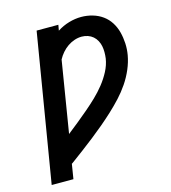

<svg xmlns="http://www.w3.org/2000/svg" viewBox="-110 -832 821 922"><g transform="rotate(-15 300.0 -371.5)"><path d="M33 0 155 -735H263L258 -707Q286 -725 317 -734Q348 -743 378 -743Q407 -743 434.5 -735Q462 -727 484 -711Q506 -695 520.5 -672Q535 -649 542 -622Q549 -595 550.5 -566Q552 -537 547 -508Q541 -474 526.5 -440Q512 -406 491 -375Q470 -344 444.5 -316.5Q419 -289 391.5 -263.5Q364 -238 335.5 -214Q307 -190 277 -166.5Q247 -143 217 -120.5Q187 -98 157 -76L155 -75Q155 -74 154.5 -74Q154 -74 153 -74L141 0ZM177 -215Q204 -236 231 -258Q258 -280 284.5 -302.5Q311 -325 336 -349Q361 -373 382.5 -400Q404 -427 420 -457.5Q436 -488 441 -520Q443 -535 443 -551Q443 -567 440 -581.5Q437 -596 430 -609Q423 -622 412 -631.5Q401 -641 386.5 -646Q372 -651 356 -651Q338 -651 320 -645Q302 -639 286 -628Q270 -617 257 -602Q244 -587 235 -570Z"/></g></svg>

Font: Iosevka Slab Semibold Extended
Style: Italic
Weight: 600
Width: 7
Italic angle: -9°
Monospace: yes
Designer: Belleve Invis
Foundry: Belleve Invis
Version: Version 11.1.0; ttfautohint (v1.8.3)